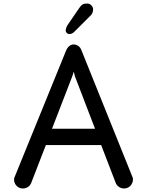

<svg xmlns="http://www.w3.org/2000/svg" viewBox="-20 -1067 837 1093"><path d="M733 -62Q737 -55 737 -47Q737 -25 722.5 -9.5Q708 6 686 6Q671 6 658 -2.5Q645 -11 639 -25L556 -241H241L157 -24Q152 -11 139 -2.5Q126 6 110 6Q89 6 74.5 -9Q60 -24 60 -45Q60 -54 64 -61L357 -781Q364 -797 375.5 -805.5Q387 -814 399 -814Q413 -814 425.5 -805.5Q438 -797 444 -780ZM392 -634 276 -334H521L406 -634L400 -659ZM354 -892Q354 -907 365 -925L433 -1024Q441 -1036 450 -1041.5Q459 -1047 477 -1047Q489 -1047 499.5 -1037Q510 -1027 510 -1013Q510 -1003 506 -993.5Q502 -984 496 -979L403 -886Q390 -873 374 -873Q367 -873 360.5 -879Q354 -885 354 -892Z"/></svg>

Font: Tsukimi Rounded SemiBold
Style: Regular
Weight: 600
Designer: Takashi Funayama
Foundry: Takashi Funayama
Version: Version 1.032; ttfautohint (v1.8.3)